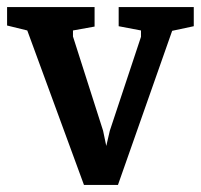

<svg xmlns="http://www.w3.org/2000/svg" viewBox="-42 -516 567 542"><path d="M195 6 35 -430 -22 -444V-496H225V-441L164 -430V-413L249 -147L258 -104L268 -147L356 -412V-430L293 -442V-496H505V-442L444 -429L291 6Z"/></svg>

Font: Faustina Light SemiBold
Style: Regular
Weight: 600
Version: Version 1.200